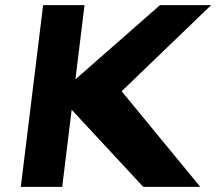

<svg xmlns="http://www.w3.org/2000/svg" viewBox="-20 -722 853 741"><path d="M752.9 -0.9 449.5 -369.8 794.8 -702.1H597.3L271 -415.7L306.2 -702.1H146.4L60.3 -0.9H220.1L256.6 -298.4L532.8 -0.9Z"/></svg>

Font: Hussar
Style: BdSuprExtOblOne
Weight: 700
Foundry: Cannot Into Space Fonts
Version: Version 2.00